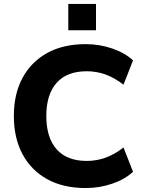

<svg xmlns="http://www.w3.org/2000/svg" viewBox="-20 -939 723 970"><path d="M413 11Q299 11 218 -34Q137 -79 93.5 -160.5Q50 -242 50 -353Q50 -464 93.5 -545Q137 -626 218 -671Q299 -716 413 -716Q483 -716 547 -694Q611 -672 652 -634L604 -511Q559 -546 513.5 -562.5Q468 -579 418 -579Q318 -579 266 -520.5Q214 -462 214 -353Q214 -244 266 -185Q318 -126 418 -126Q468 -126 513.5 -142.5Q559 -159 604 -194L652 -71Q611 -33 547 -11Q483 11 413 11ZM325 -786V-919H465V-786Z"/></svg>

Font: Nunito Sans 12pt ExtraBold
Style: Regular
Weight: 800
Designer: Vernon Adams
Foundry: Vernon Adams
Version: Version 3.101;gftools[0.9.27]